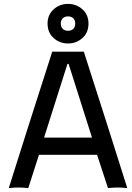

<svg xmlns="http://www.w3.org/2000/svg" viewBox="-20 -965 678 985"><path d="M25 0Q110 -271 248 -700H410Q548 -271 633 0Q584 -6 534 0L478 -171H180L125 0Q75 -6 25 0ZM452 -259 332 -637H326L206 -259ZM224 -844Q224 -889 255 -917Q286 -945 329 -945Q372 -945 403 -917Q434 -889 434 -844Q434 -798 403 -770Q372 -742 329 -742Q286 -742 255 -770Q224 -798 224 -844ZM292 -844Q292 -827 302 -817Q312 -807 329 -807Q346 -807 356 -817Q366 -827 366 -844Q366 -861 356 -871Q346 -881 329 -881Q312 -881 302 -871Q292 -861 292 -844Z"/></svg>

Font: Rilu
Style: Bold
Weight: 500
Designer: Alí Sinisterra
Foundry: Alí Sinisterra
Version: ""